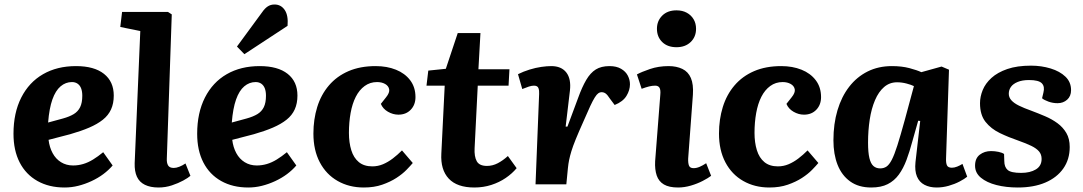

<svg xmlns="http://www.w3.org/2000/svg" viewBox="-20 -820 4819 854"><path d="M318 -526Q399 -526 442.5 -491.5Q486 -457 486 -395Q486 -360 474 -333.5Q462 -307 437.5 -287.5Q413 -268 377 -252.5Q341 -237 292 -223L196 -198Q200 -165 214 -139Q228 -113 251.5 -98.5Q275 -84 305 -84Q328 -84 350 -90.5Q372 -97 394 -110.5Q416 -124 439 -143L481 -84Q463 -63 439.5 -45.5Q416 -28 387 -14.5Q358 -1 328 6.5Q298 14 267 14Q198 14 146.5 -15Q95 -44 67.5 -97.5Q40 -151 40 -225Q40 -318 74.5 -386Q109 -454 171.5 -490Q234 -526 318 -526ZM346 -394Q346 -413 341 -426.5Q336 -440 325.5 -447.5Q315 -455 300 -455Q272 -455 249.5 -436Q227 -417 213 -377.5Q199 -338 194 -275L260 -293Q289 -301 308 -312.5Q327 -324 336.5 -343.5Q346 -363 346 -394Z M604 -682 515 -700 523 -767H727L744 -756L722 -115Q721 -96 727.5 -84.5Q734 -73 753 -73Q764 -73 778 -78.5Q792 -84 805 -93L827 -38Q817 -29 795 -17Q773 -5 744.5 4.5Q716 14 685 14Q649 14 624.5 2Q600 -10 589 -34Q578 -58 579 -94Z M1135 -526Q1216 -526 1259.5 -491.5Q1303 -457 1303 -395Q1303 -360 1291 -333.5Q1279 -307 1254.5 -287.5Q1230 -268 1194 -252.5Q1158 -237 1109 -223L1013 -198Q1017 -165 1031 -139Q1045 -113 1068.5 -98.5Q1092 -84 1122 -84Q1145 -84 1167 -90.5Q1189 -97 1211 -110.5Q1233 -124 1256 -143L1298 -84Q1280 -63 1256.5 -45.5Q1233 -28 1204 -14.5Q1175 -1 1145 6.5Q1115 14 1084 14Q1015 14 963.5 -15Q912 -44 884.5 -97.5Q857 -151 857 -225Q857 -318 891.5 -386Q926 -454 988.5 -490Q1051 -526 1135 -526ZM1163 -394Q1163 -413 1158 -426.5Q1153 -440 1142.5 -447.5Q1132 -455 1117 -455Q1089 -455 1066.5 -436Q1044 -417 1030 -377.5Q1016 -338 1011 -275L1077 -293Q1106 -301 1125 -312.5Q1144 -324 1153.5 -343.5Q1163 -363 1163 -394ZM1147 -767Q1158 -783 1171 -791.5Q1184 -800 1201 -800Q1230 -800 1246.5 -775.5Q1263 -751 1259 -705L1067 -579L1034 -613Z M1651 -526Q1701 -526 1741 -510Q1781 -494 1804.5 -463Q1828 -432 1828 -388Q1828 -354 1807 -332Q1786 -310 1752 -310Q1728 -310 1705.5 -323Q1683 -336 1674 -358L1697 -387Q1714 -408 1711 -423Q1708 -438 1693 -446.5Q1678 -455 1657 -455Q1626 -455 1602 -437.5Q1578 -420 1562.5 -389.5Q1547 -359 1539.5 -317.5Q1532 -276 1532 -229Q1532 -186 1542.5 -152Q1553 -118 1576 -99Q1599 -80 1636 -80Q1661 -80 1683.5 -89.5Q1706 -99 1727 -115Q1748 -131 1768 -151L1816 -95Q1806 -83 1788 -64.5Q1770 -46 1743 -28.5Q1716 -11 1680 1.5Q1644 14 1598 14Q1533 14 1482 -15Q1431 -44 1402.5 -98Q1374 -152 1374 -226Q1374 -289 1391 -344Q1408 -399 1443 -440Q1478 -481 1530 -503.5Q1582 -526 1651 -526Z M1885 -506 1963 -514 2016 -673H2117L2108 -512H2246L2242 -439H2105L2091 -161Q2089 -124 2100.5 -103Q2112 -82 2146 -82Q2171 -82 2194 -94Q2217 -106 2239 -126L2278 -72Q2258 -48 2229.5 -28.5Q2201 -9 2165.5 2.5Q2130 14 2090 14Q2013 14 1976 -25.5Q1939 -65 1943 -137L1958 -439H1877Z M2378 -402Q2379 -417 2375 -428Q2371 -439 2355 -439Q2345 -439 2332.5 -435Q2320 -431 2303 -424L2284 -490Q2308 -502 2335.5 -510.5Q2363 -519 2388 -522.5Q2413 -526 2432 -526Q2477 -526 2499 -497.5Q2521 -469 2515 -417L2496 -257H2504L2552 -386Q2569 -433 2587.5 -464.5Q2606 -496 2630 -511Q2654 -526 2691 -526Q2722 -526 2742.5 -514Q2763 -502 2772.5 -483.5Q2782 -465 2782 -445Q2782 -419 2766.5 -393.5Q2751 -368 2714 -353L2693 -381Q2682 -398 2674 -404Q2666 -410 2655 -410Q2648 -410 2641 -405Q2634 -400 2625.5 -386.5Q2617 -373 2605.5 -348.5Q2594 -324 2576 -282Q2554 -233 2541 -201Q2528 -169 2521.5 -147.5Q2515 -126 2511.5 -109Q2508 -92 2506 -72L2499 0H2362Z M2917 -399Q2919 -420 2913.5 -429.5Q2908 -439 2894 -439Q2881 -439 2867 -435.5Q2853 -432 2834 -425L2813 -489Q2833 -500 2871 -513Q2909 -526 2954 -526Q2989 -526 3015 -513.5Q3041 -501 3053 -473Q3065 -445 3062 -399L3041 -116Q3040 -95 3044.5 -83.5Q3049 -72 3065 -72Q3078 -72 3092 -78Q3106 -84 3121 -94L3143 -38Q3130 -28 3106 -15.5Q3082 -3 3053 5.5Q3024 14 2996 14Q2956 14 2933 0.5Q2910 -13 2901 -39.5Q2892 -66 2894 -103ZM2902 -692Q2902 -727 2925.5 -750.5Q2949 -774 2989 -774Q3015 -774 3034.5 -763.5Q3054 -753 3065 -734.5Q3076 -716 3076 -692Q3076 -656 3052 -633Q3028 -610 2989 -610Q2949 -610 2925.5 -633Q2902 -656 2902 -692Z M3455 -526Q3505 -526 3545 -510Q3585 -494 3608.5 -463Q3632 -432 3632 -388Q3632 -354 3611 -332Q3590 -310 3556 -310Q3532 -310 3509.5 -323Q3487 -336 3478 -358L3501 -387Q3518 -408 3515 -423Q3512 -438 3497 -446.5Q3482 -455 3461 -455Q3430 -455 3406 -437.5Q3382 -420 3366.5 -389.5Q3351 -359 3343.5 -317.5Q3336 -276 3336 -229Q3336 -186 3346.5 -152Q3357 -118 3380 -99Q3403 -80 3440 -80Q3465 -80 3487.5 -89.5Q3510 -99 3531 -115Q3552 -131 3572 -151L3620 -95Q3610 -83 3592 -64.5Q3574 -46 3547 -28.5Q3520 -11 3484 1.5Q3448 14 3402 14Q3337 14 3286 -15Q3235 -44 3206.5 -98Q3178 -152 3178 -226Q3178 -289 3195 -344Q3212 -399 3247 -440Q3282 -481 3334 -503.5Q3386 -526 3455 -526Z M4188 -117Q4187 -95 4192 -84.5Q4197 -74 4214 -74Q4225 -74 4237.5 -79Q4250 -84 4261 -91L4282 -34Q4270 -24 4248 -12.5Q4226 -1 4199.5 6.5Q4173 14 4146 14Q4115 14 4092 2Q4069 -10 4058.5 -35Q4048 -60 4052 -99L4073 -282L4064 -283L4038 -191Q4026 -146 4012 -108.5Q3998 -71 3978 -43.5Q3958 -16 3928.5 -1Q3899 14 3855 14Q3799 14 3761.5 -13Q3724 -40 3705.5 -87Q3687 -134 3687 -196Q3687 -269 3705 -329.5Q3723 -390 3757 -434Q3791 -478 3839 -502Q3887 -526 3947 -526Q3991 -526 4025 -517Q4059 -508 4078 -499L4168 -524L4201 -510ZM3895 -71Q3911 -71 3923 -79Q3935 -87 3946.5 -109Q3958 -131 3971.5 -173.5Q3985 -216 4004 -285L4045 -437Q4033 -443 4012 -448.5Q3991 -454 3970 -454Q3937 -454 3912.5 -433Q3888 -412 3872 -374.5Q3856 -337 3848.5 -288.5Q3841 -240 3841 -186Q3841 -142 3847 -117Q3853 -92 3865 -81.5Q3877 -71 3895 -71Z M4522 -51Q4562 -51 4587.5 -66.5Q4613 -82 4613 -113Q4613 -133 4601.5 -146.5Q4590 -160 4567.5 -171Q4545 -182 4511 -194Q4467 -209 4427.5 -228Q4388 -247 4363.5 -278Q4339 -309 4339 -361Q4339 -390 4351 -419.5Q4363 -449 4390 -473.5Q4417 -498 4460.5 -513Q4504 -528 4566 -528Q4612 -528 4653 -515.5Q4694 -503 4719 -479Q4744 -455 4744 -419Q4744 -392 4726.5 -376.5Q4709 -361 4684 -361Q4663 -361 4643.5 -368Q4624 -375 4615 -383L4621 -408Q4628 -435 4614 -449.5Q4600 -464 4557 -464Q4527 -464 4506.5 -455.5Q4486 -447 4476.5 -433.5Q4467 -420 4467 -403Q4467 -387 4478.5 -374Q4490 -361 4512.5 -350Q4535 -339 4566 -328Q4598 -316 4628.5 -303Q4659 -290 4683.5 -272Q4708 -254 4723 -228.5Q4738 -203 4738 -166Q4738 -111 4709.5 -70.5Q4681 -30 4629.5 -8Q4578 14 4507 14Q4455 14 4412 3Q4369 -8 4343 -29.5Q4317 -51 4317 -83Q4317 -116 4338 -132Q4359 -148 4388 -148Q4405 -148 4421.5 -144.5Q4438 -141 4446 -135L4447 -104Q4447 -77 4462 -64Q4477 -51 4522 -51Z"/></svg>

Font: Literata
Style: Bold Italic
Weight: 700
Italic angle: -2°
Designer: Latin by Veronika Burian and Jose Scaglione. Greek by Irene Vlachou. Cyrillic by Vera Evstafieva
Foundry: TypeTogether
Version: Version 3.103;gftools[0.9.29]